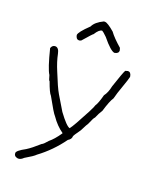

<svg xmlns="http://www.w3.org/2000/svg" viewBox="-147 -718 782 967"><g transform="rotate(20 244.0 -234.5)"><path d="M439.5 -439.5Q455.1 -439.5 459 -418V-414.1Q459 -408.7 435.5 -341.8Q427.7 -321.8 418 -285.2Q404.3 -266.1 386.7 -207Q373 -186.5 363.3 -162.1Q357.9 -159.7 341.8 -121.1Q338.9 -118.7 318.4 -78.1Q291 -40 291 -35.2Q291 -20 273.4 -9.8Q221.7 62 152.3 113.3Q141.6 125 97.7 150.4Q84 164.1 70.3 164.1H68.4Q46.9 160.6 46.9 142.6Q46.9 129.4 91.8 105.5Q117.7 89.4 156.2 54.7Q165 51.8 185.5 27.3Q209 8.8 236.3 -31.2V-33.2Q200.2 -58.1 171.9 -99.6Q160.2 -111.3 117.2 -189.5Q105.5 -201.2 85.9 -255.9Q81.5 -256.8 74.2 -285.2Q56.6 -312 31.2 -414.1Q37.6 -431.6 52.7 -431.6Q71.8 -431.6 78.1 -400.4Q85.9 -360.8 105.5 -314.5Q135.3 -239.7 152.3 -210.9L199.2 -132.8Q243.7 -72.3 261.7 -68.4Q277.3 -87.9 326.2 -181.6Q343.8 -216.3 343.8 -220.7Q355 -236.3 367.2 -283.2Q383.3 -303.7 390.6 -339.8Q418 -422.4 425.8 -435.5ZM246.1 -632.8Q260.3 -632.8 298.8 -599.6Q317.9 -572.8 361.3 -535.2L365.2 -521.5Q365.2 -505.9 343.8 -502Q323.2 -503.9 275.4 -562.5Q253.9 -583.5 248 -585.9Q232.4 -585.9 212.9 -554.7Q210 -554.7 166 -503.9Q159.7 -500 154.3 -500Q138.7 -500 134.8 -521.5Q134.8 -537.6 185.5 -585.9Q197.8 -612.8 240.2 -632.8Z"/></g></svg>

Font: CEF Fonts CJK
Style: Regular
Weight: 400
Designer: PartyBoss (派对大魔王)
Version: Release 2.25